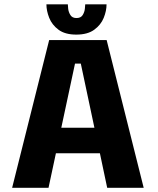

<svg xmlns="http://www.w3.org/2000/svg" viewBox="-20 -890 750 910"><path d="M488 0 453.5 -163.5H245L210 0H37.5L213 -700H485.5L661 0ZM335.5 -588.5 270.5 -284.5H427.5L363 -588.5ZM485 -869.5Q485 -838.5 471.5 -805.2Q458 -772 426.5 -749Q395 -726 341.5 -726Q288.5 -726 257.5 -749Q226.5 -772 213.2 -805.5Q200 -839 200 -869.5H301.5Q301.5 -864 303.2 -848.2Q305 -832.5 313.8 -818.5Q322.5 -804.5 342.5 -804.5Q363 -804.5 371.8 -818.5Q380.5 -832.5 382.2 -848.2Q384 -864 384 -869.5Z"/></svg>

Font: League Mono
Style: Bold
Weight: 700
Width: 6
Designer: Tyler Finck
Foundry: The League of Moveable Type / Tyler Finck
Version: Version 2.300;RELEASE